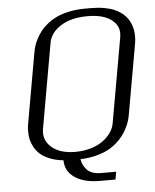

<svg xmlns="http://www.w3.org/2000/svg" viewBox="-61 -843 829 1029"><g transform="rotate(-5 354.0 -328.5)"><path d="M317.9 -31.2Q361.8 -31.2 399.9 -42.5Q438 -53.7 464.6 -72.8Q491.2 -91.8 508.1 -116Q524.9 -140.1 529.3 -166.5L610.4 -625Q611.8 -634.3 611.8 -643.1Q611.8 -690.4 568.1 -720.2Q524.4 -750 444.8 -750Q356.9 -750 300.8 -714.6Q244.6 -679.2 235.4 -625L154.3 -166.5Q152.8 -157.2 152.8 -147.9Q152.8 -98.6 196.3 -64.9Q239.7 -31.2 317.9 -31.2ZM145 -583.5Q147.9 -599.1 152.8 -615.5Q157.7 -631.8 168.7 -652.8Q179.7 -673.8 194.1 -692.6Q208.5 -711.4 231.7 -730Q254.9 -748.5 283 -761.7Q311 -774.9 350.8 -783.2Q390.6 -791.5 436.5 -791.5H467.8Q506.3 -791.5 538.6 -785.6Q570.8 -779.8 593.3 -770Q615.7 -760.3 633.1 -746.3Q650.4 -732.4 660.9 -717.5Q671.4 -702.6 678 -685.3Q684.6 -668 687 -652.6Q689.5 -637.2 689.5 -620.6Q689.5 -601.6 686.5 -583.5L619.1 -202.1Q616.2 -186.5 611.3 -170.4Q606.4 -154.3 595.9 -133.5Q585.4 -112.8 571.3 -94Q557.1 -75.2 535.2 -56.2Q513.2 -37.1 486.3 -23.4Q459.5 -9.8 421.9 -0.5Q384.3 8.8 340.8 10.3Q343.3 25.9 349.4 39.3Q355.5 52.7 366.5 65.7Q377.4 78.6 397 86.2Q416.5 93.8 441.9 93.8H525.4L518.1 135.3H434.6Q349.6 135.3 299.6 101.3Q249.5 67.4 249.5 8.3Q207.5 3.9 175.3 -9.3Q143.1 -22.5 124.5 -39.6Q106 -56.6 94 -78.9Q82 -101.1 78.1 -121.1Q74.2 -141.1 74.2 -162.6Q74.2 -182.6 77.6 -202.1Z"/></g></svg>

Font: Resagnicto
Style: Italic
Weight: 500
Italic angle: -10°
Version: Version 0.999